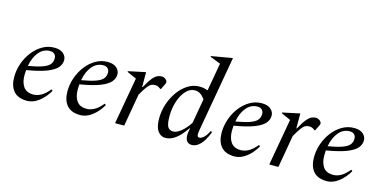

<svg xmlns="http://www.w3.org/2000/svg" viewBox="-73 -1142 3083 1543"><g transform="rotate(15 1468.5 -370.0)"><path d="M199 10Q122 10 86 -32.5Q50 -75 50 -148Q50 -207 69.5 -262.5Q89 -318 123.5 -362.5Q158 -407 203.5 -433.5Q249 -460 302 -460Q352 -460 377.5 -437Q403 -414 403 -383Q403 -349 379 -320.5Q355 -292 295.5 -268.5Q236 -245 128 -227Q126 -207 126 -185Q126 -124 152 -88Q178 -52 234 -52Q267 -52 299 -70Q331 -88 365 -129H367L377 -121Q343 -62 295.5 -26Q248 10 199 10ZM275 -425Q221 -425 183.5 -380.5Q146 -336 133 -263Q208 -276 250 -291Q292 -306 309 -326.5Q326 -347 326 -378Q326 -398 313 -411.5Q300 -425 275 -425Z M642 10Q565 10 529 -32.5Q493 -75 493 -148Q493 -207 512.5 -262.5Q532 -318 566.5 -362.5Q601 -407 646.5 -433.5Q692 -460 745 -460Q795 -460 820.5 -437Q846 -414 846 -383Q846 -349 822 -320.5Q798 -292 738.5 -268.5Q679 -245 571 -227Q569 -207 569 -185Q569 -124 595 -88Q621 -52 677 -52Q710 -52 742 -70Q774 -88 808 -129H810L820 -121Q786 -62 738.5 -26Q691 10 642 10ZM718 -425Q664 -425 626.5 -380.5Q589 -336 576 -263Q651 -276 693 -291Q735 -306 752 -326.5Q769 -347 769 -378Q769 -398 756 -411.5Q743 -425 718 -425Z M929 0 998 -389 920 -424V-430L1061 -460H1064V-337H1068Q1100 -396 1122.5 -421.5Q1145 -447 1162.5 -453.5Q1180 -460 1194 -460Q1212 -460 1227 -448.5Q1242 -437 1242 -422Q1242 -417 1239 -411L1214 -360H1208L1197 -368Q1189 -374 1179.5 -376.5Q1170 -379 1161 -379Q1143 -379 1128.5 -371.5Q1114 -364 1096.5 -340.5Q1079 -317 1052 -270L1005 0Z M1350 10Q1310 10 1285.5 -24.5Q1261 -59 1261 -128Q1261 -190 1280.5 -249Q1300 -308 1334.5 -356Q1369 -404 1414 -432Q1459 -460 1510 -460Q1546 -460 1579 -447L1620 -680L1533 -714V-720L1706 -750H1709L1598 -119Q1593 -89 1596 -76Q1599 -63 1613 -63Q1630 -63 1650 -81.5Q1670 -100 1688 -138L1701 -132Q1672 -57 1638.5 -23.5Q1605 10 1570 10Q1535 10 1522 -17Q1509 -44 1517 -89L1522 -115H1518Q1434 10 1350 10ZM1337 -167Q1337 -104 1351 -80Q1365 -56 1397 -56Q1426 -56 1462 -85.5Q1498 -115 1530 -164L1566 -369Q1545 -397 1525.5 -409Q1506 -421 1481 -421Q1441 -421 1408.5 -386Q1376 -351 1356.5 -293.5Q1337 -236 1337 -167Z M1925 10Q1848 10 1812 -32.5Q1776 -75 1776 -148Q1776 -207 1795.5 -262.5Q1815 -318 1849.5 -362.5Q1884 -407 1929.5 -433.5Q1975 -460 2028 -460Q2078 -460 2103.5 -437Q2129 -414 2129 -383Q2129 -349 2105 -320.5Q2081 -292 2021.5 -268.5Q1962 -245 1854 -227Q1852 -207 1852 -185Q1852 -124 1878 -88Q1904 -52 1960 -52Q1993 -52 2025 -70Q2057 -88 2091 -129H2093L2103 -121Q2069 -62 2021.5 -26Q1974 10 1925 10ZM2001 -425Q1947 -425 1909.5 -380.5Q1872 -336 1859 -263Q1934 -276 1976 -291Q2018 -306 2035 -326.5Q2052 -347 2052 -378Q2052 -398 2039 -411.5Q2026 -425 2001 -425Z M2212 0 2281 -389 2203 -424V-430L2344 -460H2347V-337H2351Q2383 -396 2405.5 -421.5Q2428 -447 2445.5 -453.5Q2463 -460 2477 -460Q2495 -460 2510 -448.5Q2525 -437 2525 -422Q2525 -417 2522 -411L2497 -360H2491L2480 -368Q2472 -374 2462.5 -376.5Q2453 -379 2444 -379Q2426 -379 2411.5 -371.5Q2397 -364 2379.5 -340.5Q2362 -317 2335 -270L2288 0Z M2693 10Q2616 10 2580 -32.5Q2544 -75 2544 -148Q2544 -207 2563.5 -262.5Q2583 -318 2617.5 -362.5Q2652 -407 2697.5 -433.5Q2743 -460 2796 -460Q2846 -460 2871.5 -437Q2897 -414 2897 -383Q2897 -349 2873 -320.5Q2849 -292 2789.5 -268.5Q2730 -245 2622 -227Q2620 -207 2620 -185Q2620 -124 2646 -88Q2672 -52 2728 -52Q2761 -52 2793 -70Q2825 -88 2859 -129H2861L2871 -121Q2837 -62 2789.5 -26Q2742 10 2693 10ZM2769 -425Q2715 -425 2677.5 -380.5Q2640 -336 2627 -263Q2702 -276 2744 -291Q2786 -306 2803 -326.5Q2820 -347 2820 -378Q2820 -398 2807 -411.5Q2794 -425 2769 -425Z"/></g></svg>

Font: Spectral
Style: Italic
Weight: 400
Italic angle: -10°
Designer: Jean-Baptiste Levee
Foundry: Production Type
Version: Version 2.001